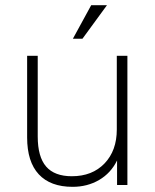

<svg xmlns="http://www.w3.org/2000/svg" viewBox="-20 -716 601 743"><path d="M473 -500V0H433V-95Q409 -46 363.5 -19.5Q318 7 261 7Q175 7 130 -41.5Q85 -90 85 -184V-500H126V-188Q126 -109 158.5 -71.5Q191 -34 258 -34Q337 -34 384.5 -83.5Q432 -133 432 -215V-500ZM299 -566H262L333 -696H394Z"/></svg>

Font: MuliDisplayVN ExtraLight
Style: Regular
Weight: 200
Designer: Vernon Adams
Foundry: Vernon Adams
Version: Version 2.100